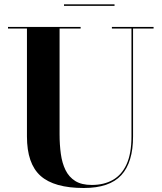

<svg xmlns="http://www.w3.org/2000/svg" viewBox="-20 -878 768 912"><path d="M709.5 -750V-742.5H612V-230Q612 -106.5 556 -45.8Q500 15 378 15Q237 15 172.5 -42.8Q108 -100.5 108 -230V-742.5H18V-750H363V-742.5H263V-240Q263 -190.5 269 -147Q275 -103.5 291.2 -70.2Q307.5 -37 337.5 -18.2Q367.5 0.5 416 0.5Q474 0.5 516.2 -23.5Q558.5 -47.5 581.5 -98.2Q604.5 -149 604.5 -230V-742.5H511.5V-750ZM284 -850V-857.5H524V-850Z"/></svg>

Font: Bodoni Moda 28pt
Style: Bold
Weight: 700
Designer: Owen Earl
Foundry: indestructible type
Version: Version 2.005